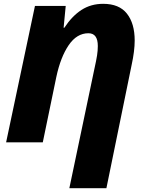

<svg xmlns="http://www.w3.org/2000/svg" viewBox="-20 -745 765 1005"><path d="M474 -384Q484 -429 488 -454.5Q492 -480 492 -504Q492 -571 443 -571Q382 -571 339.5 -508.5Q297 -446 275 -343L204 0H12L163 -714H324L313 -600H317Q357 -661 406.5 -693Q456 -725 520 -725Q604 -725 644.5 -673.5Q685 -622 685 -533Q685 -478 669 -405L537 240H343Z"/></svg>

Font: Noto Sans Display Black
Style: Italic
Weight: 900
Italic angle: -12°
Designer: Monotype Design team
Foundry: Monotype Imaging Inc.
Version: Version 1.000